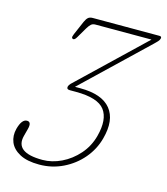

<svg xmlns="http://www.w3.org/2000/svg" viewBox="-107 -783 761 876"><g transform="rotate(15 273.5 -345.0)"><path d="M411 -181.5Q396.5 -127.5 359.8 -84.2Q323 -41 271 -15.8Q219 9.5 159 9.5Q101.5 9.5 67 -9Q32.5 -27.5 20.2 -57.2Q8 -87 17 -121.5Q30 -169.5 54.5 -169.5Q77.5 -169.5 67.5 -133L58.5 -99Q36.5 -15 168 -15Q212.5 -15 256.8 -36.2Q301 -57.5 335 -96Q369 -134.5 382.5 -185.5Q404.5 -268.5 372 -311.5Q339.5 -354.5 235.5 -354.5H207Q190 -354.5 193.5 -369Q196 -376.5 202.5 -383.2Q209 -390 218.5 -398.5L507 -674H242.5Q229.5 -674 222 -667.2Q214.5 -660.5 206 -646.5L177.5 -598Q169 -583 161.5 -583.5Q156.5 -584 154.8 -588.5Q153 -593 158.5 -606L187 -672Q193.5 -686.5 201 -693.2Q208.5 -700 223.5 -700H537.5Q549.5 -700 546.5 -689Q544.5 -681.5 538.2 -674.8Q532 -668 522.5 -659L225.5 -375.5Q232.5 -375.5 241 -375.5Q249.5 -375.5 250.5 -375.5Q353.5 -375.5 394.8 -324.5Q436 -273.5 411 -181.5Z"/></g></svg>

Font: Fraunces 144pt S100 Thin
Style: Italic
Weight: 100
Italic angle: -16°
Version: Version 1.000; ttfautohint (v1.8.3)